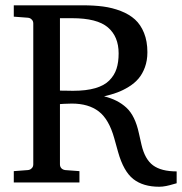

<svg xmlns="http://www.w3.org/2000/svg" viewBox="-20 -691 689 727"><path d="M227.5 -347.7Q233.9 -347.7 243.4 -347.4Q252.9 -347.2 256.8 -347.2Q306.6 -347.2 340.8 -357.2Q375 -367.2 394 -386.5Q413.1 -405.8 421.1 -430.4Q429.2 -455.1 429.2 -488.8Q429.2 -552.7 388.4 -587.4Q347.7 -622.1 252.9 -622.1H207V-348.1Q207.5 -348.1 210.4 -347.9Q213.4 -347.7 217.8 -347.7ZM538.1 -493.2Q538.1 -461.9 528.8 -436.5Q519.5 -411.1 504.6 -393.6Q489.7 -376 467.5 -362.3Q445.3 -348.6 423.3 -340.6Q401.4 -332.5 374 -326.2Q425.3 -314 458.5 -283.4Q491.7 -252.9 505.9 -186.5L515.6 -143.6Q528.3 -87.9 559.6 -64.9Q590.8 -42 648.9 -42V2.9Q646 3.4 634.8 6.8Q623.5 10.3 609.6 13.2Q595.7 16.1 583 16.1Q522 16.1 484.9 -12.9Q447.8 -42 427.2 -115.2L412.6 -167.5Q392.6 -239.3 354 -269Q315.4 -298.8 252 -298.8Q236.3 -298.8 222.7 -297.9Q209 -296.9 207 -296.9V-68.8Q207 -59.6 212.6 -53.7Q218.3 -47.9 228 -46.9L280.8 -43V0H32.2V-43L84 -46.9Q92.8 -47.4 98.1 -52Q103.5 -56.6 104.7 -60.8Q106 -64.9 106 -68.8V-602.1Q106 -606 104.7 -610.1Q103.5 -614.3 98.1 -618.9Q92.8 -623.5 84 -624L32.2 -627.9V-670.9H293Q335.9 -670.9 370.8 -666.3Q405.8 -661.6 437.7 -649.2Q469.7 -636.7 491.2 -617.2Q512.7 -597.7 525.4 -566.2Q538.1 -534.7 538.1 -493.2Z"/></svg>

Font: TAML ThiruValluvar
Style: Regular
Weight: 400
Version: Version 0.271; dev 7ad24fM